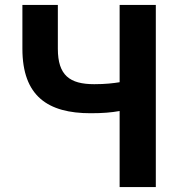

<svg xmlns="http://www.w3.org/2000/svg" viewBox="-20 -760 744 780"><path d="M466 0H613V-740H466V-426C441 -422 409 -418 363 -418C263 -418 215 -454 215 -562V-740H71V-562C71 -369 175 -300 348 -300C399 -300 432 -303 466 -309Z"/></svg>

Font: Noto Sans T Chinese Bold
Style: Bold
Weight: 700
Designer: Ryoko NISHIZUKA (kana & ideographs); Paul D. Hunt (Latin, Greek & Cyrillic); Wenlong ZHANG (bopomofo); Sandoll Communica
Foundry: Adobe Systems Incorporated
Version: Version 1.000;PS 1;hotconv 1.0.78;makeotf.lib2.5.61930